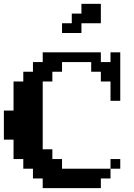

<svg xmlns="http://www.w3.org/2000/svg" viewBox="-20 -970 690 990"><path d="M500 -49.8V0H200.2V-49.8H149.9V-100.1H100.1V-149.9H49.8V-250H0V-399.9H49.8V-549.8H100.1V-600.1H149.9V-649.9H200.2V-700.2H500V-649.9H549.8V-700.2H600.1V-450.2H549.8V-549.8H500V-600.1H450.2V-649.9H299.8V-600.1H250V-549.8H200.2V-200.2H250V-149.9H299.8V-100.1H549.8V-49.8ZM600.1 -100.1H549.8V-149.9H600.1ZM299.8 -850.1V-799.8H399.9V-850.1H500V-950.2H399.9V-899.9H350.1V-850.1Z"/></svg>

Font: Redaction 50
Style: Bold
Weight: 700
Designer: Jeremy Mickel / Forest Young
Foundry: MCKL
Version: Version 2.001;hotconv 1.0.113;makeotfexe 2.5.65598 DEVELOPME